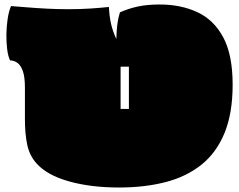

<svg xmlns="http://www.w3.org/2000/svg" viewBox="-20 -802 1066 855"><path d="M510 33Q384 33 286.5 5.5Q189 -22 142 -75Q111 -110 101 -158.5Q91 -207 91 -270.5Q91 -334 91 -411Q91 -460 81.5 -486Q72 -512 57 -522.5Q42 -533 25 -533Q16 -551 12 -582Q8 -613 8.5 -648.5Q9 -684 14 -717.5Q19 -751 29 -775Q57 -773 98.5 -769.5Q140 -766 188.5 -763.5Q237 -761 284 -761Q336 -761 382 -764Q428 -767 465 -771Q467 -729 474.5 -696Q482 -663 498 -628Q499 -666 502.5 -693.5Q506 -721 514 -747Q552 -764 594 -773Q636 -782 691 -782Q785 -782 858.5 -748Q932 -714 974 -636Q1016 -558 1016 -425Q1016 -298 980 -210Q944 -122 877 -68.5Q810 -15 717 9Q624 33 510 33ZM517 -317H554V-505H517Z"/></svg>

Font: Oi
Style: Regular
Weight: 400
Designer: Kostas Bartsokas, Mohamad Dakak
Foundry: Foundry5
Version: Version 4.000